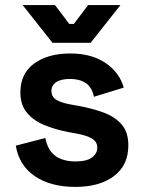

<svg xmlns="http://www.w3.org/2000/svg" viewBox="-20 -720 564 754"><path d="M276 14Q179 14 117 -28Q55 -70 42 -148L158 -178Q165 -143 181.5 -123Q198 -103 222.5 -94.5Q247 -86 276 -86Q320 -86 341 -101.5Q362 -117 362 -140Q362 -163 342 -175.5Q322 -188 278 -196L250 -201Q198 -211 155 -228.5Q112 -246 86 -277Q60 -308 60 -357Q60 -431 114 -470.5Q168 -510 256 -510Q339 -510 394 -473Q449 -436 466 -376L349 -340Q341 -378 316.5 -394Q292 -410 256 -410Q220 -410 201 -397.5Q182 -385 182 -363Q182 -339 202 -327.5Q222 -316 256 -310L284 -305Q340 -295 385.5 -278.5Q431 -262 457.5 -231.5Q484 -201 484 -149Q484 -71 427.5 -28.5Q371 14 276 14ZM186 -552 69 -700H196L252 -626H270L326 -700H453L336 -552Z"/></svg>

Font: Space Grotesk
Style: Bold
Weight: 700
Designer: Florian Karsten
Foundry: Florian Karsten
Version: Version 2.000